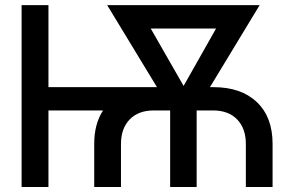

<svg xmlns="http://www.w3.org/2000/svg" viewBox="-20 -748 1168 768"><path d="M356.9 0V-173.3Q356.9 -252 392.1 -306.2H173.8V0H66.4V-727.5H173.8V-399.4H582Q587.9 -399.4 593.8 -399.4H607.9L408.7 -727.5H1018.6L819.8 -399.4H833.5Q944.8 -399.4 1007.6 -339.4Q1070.3 -279.3 1070.3 -173.3V0H963.4V-171.9Q963.4 -234.4 928.5 -270.3Q893.6 -306.2 832.5 -306.2H766.6V0H660.6V-306.2H594.7Q533.7 -306.2 498.8 -270.3Q463.9 -234.4 463.9 -171.9V0ZM714.4 -404.3 844.2 -633.8H583Z"/></svg>

Font: Inter Display Medium
Style: Regular
Weight: 500
Designer: Rasmus Andersson
Foundry: rsms
Version: Version 4.001;git-9221beed3